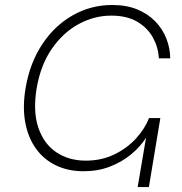

<svg xmlns="http://www.w3.org/2000/svg" viewBox="-20 -757 736 777"><path d="M318.4 -64Q255.4 -64 206.1 -87.9Q156.7 -111.8 125 -156.2Q93.3 -200.7 82 -262.5Q70.8 -324.2 83.5 -400.4Q100.6 -501.5 150.4 -577.1Q200.2 -652.8 273.9 -694.8Q347.7 -736.8 434.1 -736.8Q492.2 -736.8 535.6 -718.8Q579.1 -700.7 608.6 -670.2Q638.2 -639.6 653.3 -600.8Q668.5 -562 668.9 -521H623Q620.6 -565.4 598.9 -605Q577.1 -644.5 535.2 -669.2Q493.2 -693.8 430.2 -693.8Q361.8 -693.8 298.6 -659.7Q235.4 -625.5 189.9 -559.8Q144.5 -494.1 128.4 -400.4Q112.8 -305.7 135.3 -240Q157.7 -174.3 208.3 -140.6Q258.8 -106.9 327.1 -106.9Q390.1 -106.9 441.7 -131.6Q493.2 -156.2 529.8 -196Q566.4 -235.8 583 -279.3H606.4Q596.7 -240.2 572.5 -201.9Q548.3 -163.6 511 -132.6Q473.6 -101.6 425 -82.8Q376.5 -64 318.4 -64ZM537.1 0 584.5 -279.3H628.9L582.5 0Z"/></svg>

Font: Inter 18pt ExtraLight
Style: Italic
Weight: 250
Italic angle: -9.3988°
Designer: Rasmus Andersson
Foundry: rsms
Version: Version 4.001;git-66647c0bb